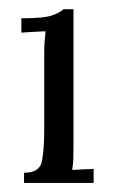

<svg xmlns="http://www.w3.org/2000/svg" viewBox="-20 -403 251 423"><path d="M33 -22.4Q67.5 -22.4 72.4 -48Q77.4 -73.7 77.4 -114V-285.3Q77.4 -297 78.1 -308Q78.8 -319 80.3 -334.1Q66.7 -333.7 53.7 -332.8Q40.7 -331.9 27.1 -331.1V-362.7Q76.6 -362.7 94.2 -368.9Q111.8 -375.1 120.3 -382.8H141.9V-79.6Q141.9 -64.5 141.5 -53Q141.2 -41.4 139 -28.6Q150.7 -29.3 162.6 -29.9Q174.6 -30.4 186.3 -30.8V0H33Z"/></svg>

Font: Parastoo
Style: Regular
Weight: 400
Foundry: Saber Rastikerdar (saber.rastikerdar@gmail.com)
Version: Version 3.000